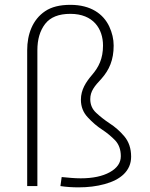

<svg xmlns="http://www.w3.org/2000/svg" viewBox="-20 -785 633 810"><path d="M234.9 0C260.3 3.9 286.1 5.4 311.5 5.4C351.1 5.4 387.7 1 421.4 -8.3C488.3 -26.4 533.2 -64 533.2 -124C533.2 -158.7 523.4 -187.5 504.4 -210C485.4 -232.4 464.4 -250.5 442.4 -264.6C420.9 -278.8 401.9 -293.9 385.7 -309.1C369.1 -324.2 360.8 -343.8 360.8 -366.7C360.8 -399.9 378.4 -421.4 408.2 -453.1C440.9 -490.2 459.5 -531.7 459.5 -592.8C459.5 -620.1 453.1 -647 440.9 -673.3C416 -726.1 363.3 -764.6 276.9 -764.6C232.4 -764.6 197.3 -755.9 170.4 -737.8C117.2 -702.1 94.7 -640.1 94.7 -573.2V0H137.7V-573.2C137.7 -618.7 148.4 -655.3 170.4 -684.1C192.4 -712.4 227.5 -726.6 276.9 -726.6C374 -726.6 414.6 -663.1 414.6 -592.8C414.6 -537.6 396.5 -501.5 367.7 -468.3C342.8 -439 321.3 -406.7 321.3 -364.3C321.3 -335 331.1 -310.1 350.6 -289.6C369.6 -269 390.1 -251.5 412.1 -237.3C432.1 -224.1 450.2 -209 466.3 -192.4C481.9 -175.3 489.7 -153.3 489.7 -126C489.7 -98.1 474.1 -75.7 443.4 -58.6C412.6 -41.5 371.6 -32.7 320.3 -32.7C294.4 -32.7 267.1 -35.6 240.2 -38.1Z"/></svg>

Font: Estedad ExtraLight
Style: Regular
Weight: 200
Designer: Amin Abedi
Version: Version 7.3